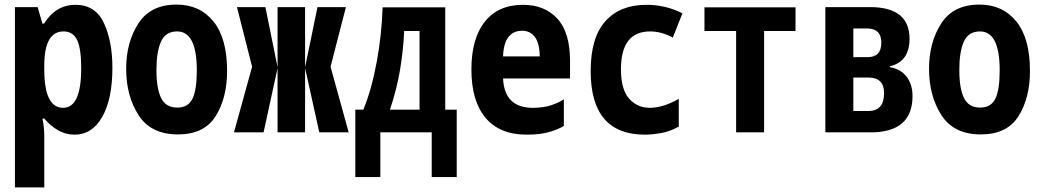

<svg xmlns="http://www.w3.org/2000/svg" viewBox="-20 -577 4540 837"><path d="M173 -274V-291Q173 -440 257 -440Q298 -440 316 -403Q334 -366 334 -279Q334 -107 255 -107Q173 -107 173 -274ZM173 240V17Q173 -23 165 -60H173Q199 -29 232.5 -9.5Q266 10 305 10Q382 10 426 -68Q470 -146 470 -282Q470 -397 433 -476.5Q396 -556 309 -556Q223 -556 172 -474H165L144 -546H45V240Z M970 -268Q970 -410 910.5 -483.5Q851 -557 750 -557Q636 -557 583 -474.5Q530 -392 530 -277Q530 -159 584 -75Q638 9 756 9Q870 9 920 -70.5Q970 -150 970 -268ZM662 -272Q662 -352 682 -396Q702 -440 752 -440Q838 -440 838 -271Q838 -185 819 -146.5Q800 -108 753 -108Q703 -108 682.5 -149.5Q662 -191 662 -272Z M1129 0 1190 -280V0H1310V-280L1372 0H1500L1421 -286L1488 -546H1364L1310 -284V-546H1190V-284L1137 -546H1013L1079 -286L1000 0Z M1742 -442H1809V-99H1680Q1710 -189 1724 -273Q1738 -357 1742 -442ZM1638 195V0H1862V195H1971V-99H1921V-545H1648Q1644 -424 1622 -305.5Q1600 -187 1564 -99H1529V195Z M2438 -28V-144Q2419 -131 2385 -119Q2351 -107 2302 -107Q2179 -107 2173 -235H2465V-311Q2465 -436 2409.5 -496Q2354 -556 2260 -556Q2152 -556 2093.5 -482.5Q2035 -409 2035 -274Q2035 -137 2096.5 -63.5Q2158 10 2276 10Q2338 10 2378 -2.5Q2418 -15 2438 -28ZM2257 -443Q2290 -443 2311 -416.5Q2332 -390 2333 -331H2173Q2177 -443 2257 -443Z M2939 -25V-146Q2902 -125 2870.5 -116Q2839 -107 2813 -107Q2758 -107 2722.5 -147Q2687 -187 2687 -275Q2687 -440 2814 -440Q2864 -440 2913 -413L2955 -519Q2882 -556 2798 -556Q2683 -556 2619 -484.5Q2555 -413 2555 -267Q2555 10 2791 10Q2821 10 2860 3.5Q2899 -3 2939 -25Z M3311 0V-442H3448V-545H3051V-442H3189V0Z M3775 0Q3958 0 3958 -158Q3958 -210 3931.5 -243.5Q3905 -277 3859 -284V-288Q3945 -308 3945 -408Q3945 -546 3773 -546H3578V0ZM3700 -453H3759Q3822 -453 3822 -391Q3822 -328 3763 -328H3700ZM3700 -239H3766Q3834 -239 3834 -171Q3834 -93 3765 -93H3700Z M4470 -268Q4470 -410 4410.5 -483.5Q4351 -557 4250 -557Q4136 -557 4083 -474.5Q4030 -392 4030 -277Q4030 -159 4084 -75Q4138 9 4256 9Q4370 9 4420 -70.5Q4470 -150 4470 -268ZM4162 -272Q4162 -352 4182 -396Q4202 -440 4252 -440Q4338 -440 4338 -271Q4338 -185 4319 -146.5Q4300 -108 4253 -108Q4203 -108 4182.5 -149.5Q4162 -191 4162 -272Z"/></svg>

Font: Noto Sans Mono UI Condensed
Style: Bold
Weight: 700
Width: 3
Designer: Monotype Design team
Foundry: Monotype Imaging Inc.
Version: 1.000